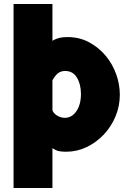

<svg xmlns="http://www.w3.org/2000/svg" viewBox="-20 -730 639 963"><path d="M581 -255Q581 -198 559.5 -146.5Q538 -95 501 -55.5Q464 -16 415 7.5Q366 31 312 31Q276 31 260.5 23Q245 15 243 13V213H48V-710H243V-525Q249 -530 260 -534Q269 -538 283 -541Q297 -544 319 -544Q379 -544 427 -518Q475 -492 509.5 -451Q544 -410 562.5 -358.5Q581 -307 581 -255ZM386 -259Q386 -307 366 -340.5Q346 -374 307 -374Q284 -374 269.5 -361.5Q255 -349 243 -327V-179Q243 -174 248 -167Q253 -160 261 -154Q269 -148 280.5 -143.5Q292 -139 305 -139Q340 -139 363 -172Q386 -205 386 -259Z"/></svg>

Font: Raleway
Style: Heavy
Weight: 900
Designer: Matt McInerney, Pablo Impallari, Rodrigo Fuenzalida
Foundry: Matt McInerney, Pablo Impallari, Rodrigo Fuenzalida
Version: Version 2.001; ttfautohint (v0.8) -G 200 -r 50